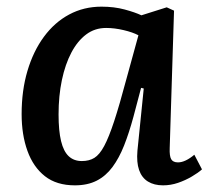

<svg xmlns="http://www.w3.org/2000/svg" viewBox="-20 -543 631 577"><path d="M490 -98Q489 -74 494.5 -64.5Q500 -55 515 -55Q526 -55 538.5 -61Q551 -67 564 -78L587 -34Q576 -24 556.5 -12.5Q537 -1 515 6.5Q493 14 470 14Q443 14 424.5 2.5Q406 -9 398 -32Q390 -55 393 -90L412 -277L404 -279L381 -192Q368 -144 353 -106Q338 -68 318 -41Q298 -14 270.5 0Q243 14 205 14Q150 14 115 -13.5Q80 -41 62.5 -89.5Q45 -138 45 -200Q45 -271 62.5 -330Q80 -389 112 -432.5Q144 -476 188 -499.5Q232 -523 285 -523Q323 -523 354.5 -514.5Q386 -506 405 -497L481 -521L503 -511ZM226 -59Q248 -59 263.5 -68.5Q279 -78 293 -104Q307 -130 323 -178.5Q339 -227 360 -306L396 -437Q379 -446 351.5 -452.5Q324 -459 299 -459Q265 -459 239 -439.5Q213 -420 194.5 -385Q176 -350 166 -302.5Q156 -255 156 -199Q156 -150 163.5 -119Q171 -88 186.5 -73.5Q202 -59 226 -59Z"/></svg>

Font: Literata Medium
Style: Italic
Weight: 500
Italic angle: -2°
Designer: Latin by Veronika Burian and Jose Scaglione. Greek by Irene Vlachou. Cyrillic by Vera Evstafieva
Foundry: TypeTogether
Version: Version 3.103;gftools[0.9.29]